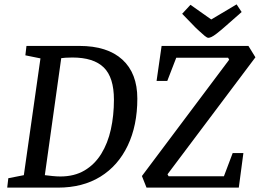

<svg xmlns="http://www.w3.org/2000/svg" viewBox="-20 -858 1188 878"><path d="M13 0 18 -43 89 -57 165 -591 96 -605 101 -648H343Q471 -648 539.5 -585.5Q608 -523 608 -407Q608 -284 564 -192Q520 -100 439 -50Q358 0 245 0ZM256 -51Q320 -51 366.5 -78.5Q413 -106 443 -154.5Q473 -203 487 -266.5Q501 -330 501 -402Q501 -504 454.5 -549.5Q408 -595 311 -595Q294 -595 279 -594Q264 -593 260 -592L185 -57Q200 -55 220 -53Q240 -51 256 -51ZM650 0 629 -53 1028 -585 1023 -594H786L745 -488H696L719 -648H1116L1148 -596L746 -61L751 -52H1004L1044 -158H1093L1072 0ZM933 -685Q927 -685 916 -694Q905 -703 894 -713.5Q883 -724 876 -730L813 -795L851 -836L946 -769L1062 -838L1085 -803L1011 -738Q987 -717 971.5 -705Q956 -693 947 -689Q938 -685 933 -685Z"/></svg>

Font: Faustina Light Medium
Style: Italic
Weight: 500
Italic angle: -8°
Version: Version 1.200